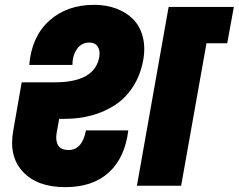

<svg xmlns="http://www.w3.org/2000/svg" viewBox="-20 -769 988 795"><path d="M250 5.9Q133.8 5.9 74.5 -58.1Q15.1 -122.1 35.2 -230L69.8 -428.2H207Q372.6 -428.2 391.1 -533.2Q395.5 -559.6 384.5 -576.2Q373.5 -592.8 350.1 -592.8Q316.9 -592.8 298.3 -565.4Q279.8 -538.1 279.8 -500H101.1Q110.8 -617.2 183.8 -683.1Q256.8 -749 370.1 -749Q419.9 -749 461.2 -733.6Q502.4 -718.3 530.8 -689.9Q559.1 -661.6 570.8 -617.9Q582.5 -574.2 573.2 -521Q562 -459 531.5 -411.1Q501 -363.3 456.8 -334.5Q412.6 -305.7 360.1 -291.3Q307.6 -276.9 248 -276.9H225.1L214.8 -220.2Q209 -188.5 220 -168.2Q231 -147.9 264.2 -147.9Q320.3 -147.9 335.9 -229H511.2Q497.6 -116.7 431.2 -55.4Q364.7 5.9 250 5.9ZM546.9 0 678.2 -740.2H948.2L920.9 -589.8H835L730 0Z"/></svg>

Font: Poppins ExtraBold
Style: Italic
Weight: 800
Italic angle: -10°
Designer: Ninad Kale (Devanagari), Jonny Pinhorn (Latin)
Foundry: Indian Type Foundry
Version: Version 3.200;PS 1.000;hotconv 16.6.54;makeotf.lib2.5.65590